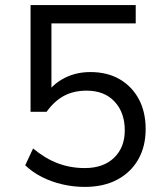

<svg xmlns="http://www.w3.org/2000/svg" viewBox="-20 -725 640 754"><path d="M313 9Q268 9 225 -1Q182 -11 144.5 -30Q107 -49 79 -76L110 -142Q158 -102 207.5 -83.5Q257 -65 313 -65Q386 -65 428 -105.5Q470 -146 470 -213Q470 -283 430 -326Q390 -369 320 -369Q270 -369 232 -349Q194 -329 163 -286H100V-705H513V-633H182V-357H163Q189 -396 234 -419Q279 -442 335 -442Q402 -442 450.5 -413.5Q499 -385 525.5 -335Q552 -285 552 -218Q552 -150 523 -99Q494 -48 440.5 -19.5Q387 9 313 9Z"/></svg>

Font: Nunito Sans 12pt ExtraLight 11pt
Style: Regular
Weight: 400
Version: Version 3.101;gftools[0.9.27]